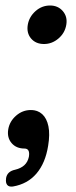

<svg xmlns="http://www.w3.org/2000/svg" viewBox="-20 -530 275 698"><path d="M69 10Q39 10 22 -10Q5 -30 10 -60Q15 -89 38.5 -109.5Q62 -130 92 -130Q121 -130 138 -109.5Q155 -89 150 -60Q145 -30 121.5 -10Q98 10 69 10ZM92 -130Q117 -130 133.5 -115Q150 -100 156 -71Q162 -42 155 0Q145 63 112.5 101Q80 139 27 148Q12 150 6 142Q0 134 2 120V118Q6 93 35 87Q56 82 68.5 70.5Q81 59 85 40Q90 10 69 10ZM140 -370Q110 -370 93 -390Q76 -410 81 -440Q86 -469 109 -489.5Q132 -510 162 -510Q191 -510 208.5 -489.5Q226 -469 221 -440Q216 -410 192.5 -390Q169 -370 140 -370Z"/></svg>

Font: Winky Sans
Style: Italic
Weight: 400
Italic angle: -8.97852°
Designer: Simon Atzbach
Foundry: typofactur
Version: Version 1.205